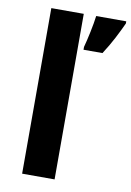

<svg xmlns="http://www.w3.org/2000/svg" viewBox="-86 -814 594 868"><g transform="rotate(10 211.0 -380.0)"><path d="M227 0H78V-760H227ZM422 -750Q407 -717 387 -678.5Q367 -640 341 -600H254V-613Q262 -642 271 -685Q280 -728 284 -760H422Z"/></g></svg>

Font: Noto Sans Gurmukhi UI
Style: Bold
Weight: 700
Designer: Jelle Bosma - Monotype Design Team
Foundry: Monotype Imaging Inc.
Version: Version 2.004; ttfautohint (v1.8.4.7-5d5b)